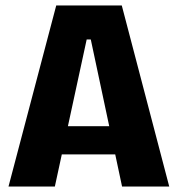

<svg xmlns="http://www.w3.org/2000/svg" viewBox="-20 -680 649 700"><path d="M11 0 185 -660H424L597 0H425L311 -536H296L180 0ZM137 -117V-220H489V-117Z"/></svg>

Font: Bricolage Grotesque 96pt ExtraBold SemiCondensed ExtraBold
Style: Regular
Weight: 800
Width: 4
Version: Version 1.001;gftools[0.9.33.dev8+g029e19f]